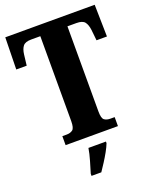

<svg xmlns="http://www.w3.org/2000/svg" viewBox="-168 -809 906 1124"><g transform="rotate(-20 284.5 -246.5)"><path d="M122 0V-56H149Q172 -56 186.5 -67Q201 -78 201 -121V-650H144Q107 -650 93 -632.5Q79 -615 75 -582L67 -515H2L6 -714H563L567 -515H502L495 -582Q491 -615 477.5 -632.5Q464 -650 426 -650H370V-119Q370 -77 384 -66.5Q398 -56 421 -56H448V0ZM203 208Q212 179 224.5 136Q237 93 242 61H351V71Q343 92 328 119Q313 146 296 172.5Q279 199 264 221H203Z"/></g></svg>

Font: Noto Serif Thai ExtraCondensed Black
Style: Regular
Weight: 900
Width: 2
Designer: Monotype Design Team
Foundry: Monotype Imaging Inc.
Version: Version 2.002; ttfautohint (v1.8.4.7-5d5b)